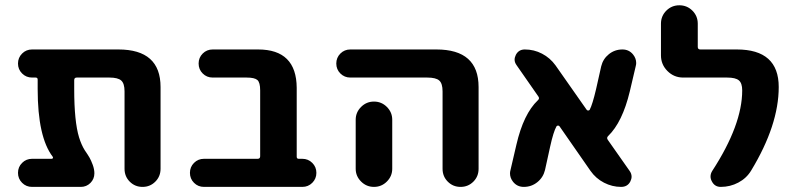

<svg xmlns="http://www.w3.org/2000/svg" viewBox="-20 -735 3029 734"><path d="M593.8 -89.8Q593.8 -60.5 573.7 -40.5Q553.7 -20.5 524.9 -20.5Q496.1 -20.5 476.1 -40.5Q456.1 -60.5 456.1 -89.8V-385.7Q456.1 -416 443.4 -427.2Q430.7 -438.5 398.4 -438.5H273.4Q263.7 -438.5 263.7 -428.7V-394.5Q263.7 -270.5 282.2 -210Q291 -181.6 303.7 -161.1Q316.4 -142.6 322.3 -132.3Q328.1 -122.1 334.5 -105Q340.8 -87.9 340.8 -72.3Q340.8 -50.8 325.7 -35.6Q310.5 -20.5 289.1 -20.5H102.5Q80.1 -20.5 64.5 -36.1Q48.8 -51.8 48.8 -74.2Q48.8 -96.7 64.5 -112.3Q80.1 -127.9 102.5 -127.9H177.7Q180.7 -127.9 182.1 -130.4Q183.6 -132.8 181.6 -135.7Q124 -210.9 124 -394.5V-430.7Q124 -438.5 116.2 -438.5H102.5Q80.1 -438.5 64.5 -454.1Q48.8 -469.7 48.8 -492.2Q48.8 -514.6 64.5 -530.3Q80.1 -545.9 102.5 -545.9H432.6Q593.8 -545.9 593.8 -402.3Z M974.6 -389.6Q974.6 -419.9 963.9 -429.2Q953.1 -438.5 922.9 -438.5H793Q770.5 -438.5 754.9 -454.1Q739.3 -469.7 739.3 -492.2Q739.3 -514.6 754.9 -530.3Q770.5 -545.9 793 -545.9H966.8Q1113.3 -545.9 1114.3 -399.4V-135.7Q1114.3 -127.9 1122.1 -127.9H1135.7Q1158.2 -127.9 1173.8 -112.3Q1189.5 -96.7 1189.5 -74.2Q1189.5 -51.8 1173.8 -36.1Q1158.2 -20.5 1135.7 -20.5H759.8Q737.3 -20.5 721.7 -36.1Q706.1 -51.8 706.1 -74.2Q706.1 -96.7 721.7 -112.3Q737.3 -127.9 759.8 -127.9H964.8Q974.6 -127.9 974.6 -137.7Z M1319.3 -438.5Q1296.9 -438.5 1281.2 -454.1Q1265.6 -469.7 1265.6 -492.2Q1265.6 -514.6 1281.2 -530.3Q1296.9 -545.9 1319.3 -545.9H1648.4Q1809.6 -545.9 1809.6 -402.3V-89.8Q1809.6 -60.5 1789.6 -40.5Q1769.5 -20.5 1740.7 -20.5Q1711.9 -20.5 1691.9 -40.5Q1671.9 -60.5 1671.9 -89.8V-385.7Q1671.9 -416 1659.2 -427.2Q1646.5 -438.5 1613.3 -438.5ZM1479.5 -277.3V-155.3V-89.8Q1479.5 -61.5 1459 -41Q1438.5 -20.5 1409.7 -20.5Q1380.9 -20.5 1360.4 -41Q1339.8 -61.5 1339.8 -89.8V-155.3V-277.3Q1339.8 -305.7 1360.4 -326.2Q1380.9 -346.7 1409.7 -346.7Q1438.5 -346.7 1459 -326.2Q1479.5 -305.7 1479.5 -277.3Z M2386.7 -82Q2394.5 -71.3 2394.5 -59.6Q2394.5 -50.8 2389.6 -41Q2378.9 -20.5 2354.5 -20.5Q2320.3 -20.5 2289.1 -36.6Q2257.8 -52.7 2237.3 -82L2119.1 -252Q2117.2 -254.9 2113.3 -254.9Q2109.4 -254.9 2107.4 -252Q2095.7 -231.4 2083 -173.8L2063.5 -85Q2056.6 -56.6 2034.2 -38.6Q2011.7 -20.5 1982.4 -20.5Q1957 -20.5 1941.4 -40Q1929.7 -54.7 1929.7 -72.3Q1929.7 -78.1 1931.6 -85L1954.1 -181.6Q1981.4 -299.8 2036.1 -351.6Q2043.9 -358.4 2038.1 -366.2L1955.1 -485.4Q1947.3 -496.1 1947.3 -506.8Q1947.3 -515.6 1952.1 -525.4Q1962.9 -545.9 1986.3 -545.9Q2021.5 -545.9 2052.2 -529.8Q2083 -513.7 2103.5 -485.4L2222.7 -315.4Q2224.6 -312.5 2228.5 -312.5Q2232.4 -312.5 2234.4 -315.4Q2245.1 -335.9 2258.8 -394.5L2278.3 -481.4Q2285.2 -509.8 2307.6 -527.8Q2330.1 -545.9 2359.4 -545.9Q2384.8 -545.9 2400.4 -526.4Q2412.1 -511.7 2412.1 -494.1Q2412.1 -488.3 2410.2 -481.4L2387.7 -385.7Q2359.4 -267.6 2304.7 -214.8Q2297.9 -208 2303.7 -200.2Z M2735.4 -20.5Q2711.9 -20.5 2701.2 -42Q2696.3 -50.8 2696.3 -60.5Q2696.3 -71.3 2703.1 -82Q2817.4 -257.8 2817.4 -389.6Q2817.4 -417 2804.7 -427.7Q2792 -438.5 2759.8 -438.5H2591.8Q2556.6 -438.5 2531.7 -463.4Q2506.8 -488.3 2506.8 -523.4V-644.5Q2506.8 -673.8 2527.3 -694.3Q2547.9 -714.8 2577.1 -714.8Q2606.4 -714.8 2627 -694.3Q2647.5 -673.8 2647.5 -644.5V-555.7Q2647.5 -545.9 2657.2 -545.9H2796.9Q2957 -545.9 2957 -402.3Q2957 -256.8 2851.6 -83Q2834 -53.7 2802.7 -37.1Q2771.5 -20.5 2735.4 -20.5Z"/></svg>

Font: Gen Jyuu GothicX Bold
Style: Bold
Weight: 700
Designer: Ryoko NISHIZUKA (kana &amp; ideographs); Paul D. Hunt (Latin, Greek &amp; Cyrillic); Wenlong ZHANG (bopomofo); Sandoll C
Version: Version 1.058.20140828